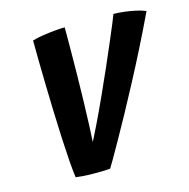

<svg xmlns="http://www.w3.org/2000/svg" viewBox="-103 -782 876 891"><g transform="rotate(-15 335.5 -336.0)"><path d="M240 10.5Q215 10.5 191 8.8Q167 7 153.5 5Q149 -26.5 145.2 -77.8Q141.5 -129 138.5 -191.8Q135.5 -254.5 133.5 -321.8Q131.5 -389 130 -452.8Q128.5 -516.5 127.8 -570.2Q127 -624 127 -659Q150 -666 179.8 -670.5Q209.5 -675 237.8 -677.5Q266 -680 284.5 -680Q284.5 -661 284.5 -625.5Q284.5 -590 284 -542.5Q283.5 -495 282.8 -440.2Q282 -385.5 280.5 -328Q279 -270.5 276.8 -214.8Q274.5 -159 271 -109.5L259 -107Q283 -151 310.5 -208Q338 -265 366.2 -327Q394.5 -389 420.5 -448.5Q446.5 -508 467.8 -557.8Q489 -607.5 502.8 -640.5Q516.5 -673.5 519 -681.5Q543 -681.5 570.5 -678.2Q598 -675 624.2 -669.2Q650.5 -663.5 671 -655Q633.5 -576 594.5 -498.5Q555.5 -421 517.5 -349.5Q479.5 -278 445.8 -216.2Q412 -154.5 385 -106.8Q358 -59 340.8 -29.2Q323.5 0.5 318.5 8Q305 9.5 284.5 10Q264 10.5 240 10.5Z"/></g></svg>

Font: Grandstander Thin SemiBold
Style: Italic
Weight: 600
Italic angle: -15°
Version: Version 1.200